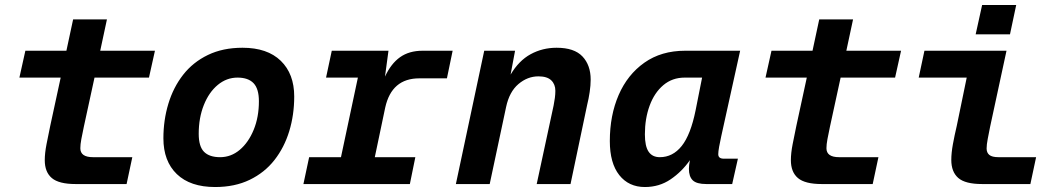

<svg xmlns="http://www.w3.org/2000/svg" viewBox="-20 -740 4240 772"><path d="M284 0Q217 0 188.5 -24Q160 -48 160 -96Q160 -124 167 -160Q174 -196 182 -234L224 -428H58L82 -536H247L274 -662H410L383 -536H603L579 -428H360L317 -230Q311 -202 307 -180.5Q303 -159 303 -144Q303 -108 354 -108H512L489 0Z M845 12Q745 12 691 -40Q637 -92 637 -184Q637 -257 657 -323Q677 -389 716.5 -439.5Q756 -490 816 -519Q876 -548 955 -548Q1055 -548 1109 -495.5Q1163 -443 1163 -352Q1163 -278 1143 -212.5Q1123 -147 1083.5 -96.5Q1044 -46 984 -17Q924 12 845 12ZM865 -108Q909 -108 944 -137.5Q979 -167 1000 -218Q1021 -269 1021 -333Q1021 -383 999.5 -405.5Q978 -428 935 -428Q891 -428 855.5 -398.5Q820 -369 799.5 -317.5Q779 -266 779 -202Q779 -151 800.5 -129.5Q822 -108 865 -108Z M1200 0 1223 -108H1351L1419 -428H1291L1314 -536H1542L1528 -432Q1552 -484 1588.5 -510Q1625 -536 1679 -536H1800L1777 -425H1666Q1555 -425 1529 -308L1487 -108H1650L1628 0Z M1813 0 1927 -536H2051L2033 -440Q2066 -496 2113.5 -522Q2161 -548 2218 -548Q2289 -548 2322 -513Q2355 -478 2355 -420Q2355 -397 2351 -370Q2347 -343 2341 -319L2274 0H2138L2206 -316Q2209 -331 2211 -346Q2213 -361 2213 -375Q2213 -401 2196.5 -417Q2180 -433 2145 -433Q2101 -433 2064.5 -402Q2028 -371 2015 -310L1949 0Z M2573 12Q2508 12 2470 -36Q2432 -84 2432 -173Q2432 -276 2467.5 -358Q2503 -440 2571 -488Q2639 -536 2735 -536H2956L2880 -192Q2875 -170 2871.5 -150Q2868 -130 2868 -120Q2868 -102 2890 -102H2947L2924 0H2820Q2781 0 2765.5 -15Q2750 -30 2750 -61Q2750 -75 2754 -96Q2722 -50 2676.5 -19Q2631 12 2573 12ZM2633 -108Q2685 -108 2721 -153Q2757 -198 2777 -297L2803 -428H2733Q2683 -428 2647 -397.5Q2611 -367 2592 -315Q2573 -263 2573 -200Q2573 -152 2588 -130Q2603 -108 2633 -108Z M3284 0Q3217 0 3188.5 -24Q3160 -48 3160 -96Q3160 -124 3167 -160Q3174 -196 3182 -234L3224 -428H3058L3082 -536H3247L3274 -662H3410L3383 -536H3603L3579 -428H3360L3317 -230Q3311 -202 3307 -180.5Q3303 -159 3303 -144Q3303 -108 3354 -108H3512L3489 0Z M3929 0Q3861 0 3833 -24.5Q3805 -49 3805 -97Q3805 -125 3811.5 -160.5Q3818 -196 3827 -234L3867 -428H3674L3697 -536H4027L3961 -230Q3956 -205 3951.5 -181.5Q3947 -158 3947 -143Q3947 -126 3958 -117Q3969 -108 3995 -108H4146L4123 0ZM3903 -602 3929 -720H4066L4041 -602Z"/></svg>

Font: Geist Mono
Style: Bold Italic
Weight: 700
Italic angle: -12°
Monospace: yes
Designer: Basement.studio, Andrés Briganti, Mateo Zaragoza
Foundry: Basement.studio, Vercel, Andrés Briganti, Guido Ferreyra, Mateo Zaragoza
Version: Version 1.500; ttfautohint (v1.8.4.7-5d5b)